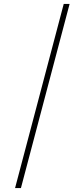

<svg xmlns="http://www.w3.org/2000/svg" viewBox="-20 -820 423 982"><path d="M57 142 306 -800H336L87 142Z"/></svg>

Font: Trispace Thin Thin
Style: Regular
Weight: 250
Version: Version 1.210